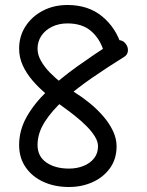

<svg xmlns="http://www.w3.org/2000/svg" viewBox="-20 -714 582 761"><path d="M55.8 -139.2Q55.8 -88.7 81.5 -51.3Q107.1 -13.9 151.9 6.7Q196.7 27.2 253.4 27.2Q304.3 27.2 347.3 7.8Q390.3 -11.7 416.2 -47.9Q442.1 -84.2 442.1 -134.3Q442.1 -165.1 427.7 -195.1Q413.4 -225.2 389.6 -252.8Q365.8 -280.5 336.3 -304.6Q306.8 -328.7 276.6 -347.6Q251.9 -363.3 226 -383.5Q200.1 -403.6 177.9 -426.2Q155.8 -448.9 142.3 -473Q128.8 -497.1 128.8 -521Q128.8 -549.6 144.1 -572.3Q159.4 -594.9 186.3 -608.1Q213.3 -621.2 247.6 -621.2Q305.8 -621.2 341.1 -590.8Q376.3 -560.3 391.5 -510Q396 -494.6 410.8 -488.1Q425.5 -481.6 441.2 -487.5Q454.8 -492.7 460.6 -504.5Q466.4 -516.3 462 -531Q440.2 -603.1 385.3 -648.7Q330.4 -694.2 247.6 -694.2Q193.2 -694.2 149.8 -671.5Q106.4 -648.8 81.1 -609.7Q55.8 -570.6 55.8 -521Q55.8 -486.6 70 -455.2Q84.3 -423.7 108.8 -395.1Q133.2 -366.5 164.4 -340.5Q195.6 -314.5 229.5 -290.8Q252.9 -274.2 277.4 -254.7Q301.8 -235.2 322.6 -214.5Q343.3 -193.8 355.9 -173.3Q368.5 -152.8 368.5 -134.3Q368.5 -106.3 352.8 -86.5Q337 -66.7 310.8 -56.2Q284.6 -45.8 253.4 -45.8Q198.5 -45.8 163.6 -70.1Q128.8 -94.4 128.8 -139.2Q128.8 -185.7 157.1 -230.5Q185.4 -275.3 234 -318.9Q282.7 -362.5 344.5 -405.2Q406.4 -447.8 473.4 -489.4Q485.4 -497.6 486.9 -511.5Q488.4 -525.5 480 -538.1Q470.8 -551.9 456.6 -554.4Q442.3 -557 428.2 -546.9Q352.4 -498 285 -449.9Q217.7 -401.7 166.1 -352.2Q114.6 -302.6 85.2 -249.9Q55.8 -197.1 55.8 -139.2Z"/></svg>

Font: Mikhak VF
Style: Regular
Weight: 100
Designer: Amin Abedi
Version: Version 3.001